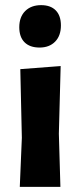

<svg xmlns="http://www.w3.org/2000/svg" viewBox="-20 -727 311 747"><path d="M140 -707Q177 -707 197 -686.5Q217 -666 217 -628Q217 -588 194.5 -565Q172 -542 134 -542Q96 -542 75.5 -562.5Q55 -583 55 -621Q55 -661 78 -684Q101 -707 140 -707ZM57 0 65 -191 59 -458 216 -470 209 -207 215 0Z"/></svg>

Font: Alegreya Sans ExtraBold
Style: Regular
Weight: 800
Designer: Juan Pablo del Peral
Foundry: Huerta Tipografica
Version: Version 2.007